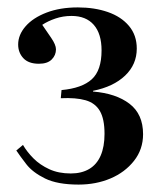

<svg xmlns="http://www.w3.org/2000/svg" viewBox="-20 -860 446 518"><path d="M192 -362Q135 -362 101.5 -378.5Q68 -395 51 -417Q34 -439 24 -454L42 -469Q53 -450 70.5 -432.5Q88 -415 113 -403.5Q138 -392 171 -392Q200 -392 220.5 -404Q241 -416 251.5 -440Q262 -464 262 -499Q262 -539 249.5 -560.5Q237 -582 211 -589.5Q185 -597 144 -595L146 -617Q201 -622 227.5 -646Q254 -670 254 -724Q254 -769 233 -793Q212 -817 173 -817Q150 -817 129.5 -810Q109 -803 94 -793Q105 -777 118 -758Q131 -739 131 -727Q131 -711 119.5 -699.5Q108 -688 85 -688Q57 -688 43 -703Q29 -718 29 -740Q29 -766 49 -789Q69 -812 105.5 -826Q142 -840 190 -840Q235 -840 271 -827.5Q307 -815 328 -790Q349 -765 349 -729Q349 -686 317.5 -656Q286 -626 231 -615V-613Q293 -608 329.5 -580Q366 -552 366 -498Q366 -457 341.5 -426Q317 -395 278 -378.5Q239 -362 192 -362Z"/></svg>

Font: Literata 60pt Medium
Style: Regular
Weight: 500
Designer: Latin by Veronika Burian and Jose Scaglione. Greek by Irene Vlachou. Cyrillic by Vera Evstafieva.
Foundry: TypeTogether
Version: Version 3.103;gftools[0.9.29]